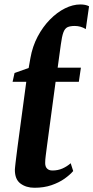

<svg xmlns="http://www.w3.org/2000/svg" viewBox="-20 -854 430 884"><path d="M138.5 10.5Q100.5 10.5 74.2 -9Q48 -28.5 48.5 -73.5Q49 -78 49.5 -85Q50 -92 51.5 -103.8Q53 -115.5 55.2 -134Q57.5 -152.5 61 -180L101 -477.5H38L47 -518L112 -541L120 -586.5Q129.5 -640.5 153.5 -685.8Q177.5 -731 210.2 -764.2Q243 -797.5 279.2 -815.5Q315.5 -833.5 350 -833.5Q361.5 -833.5 371.8 -831.5Q382 -829.5 390 -825L375 -720Q363 -727.5 350.2 -731Q337.5 -734.5 324.5 -734.5Q303 -734.5 290.8 -728.8Q278.5 -723 271.8 -704.8Q265 -686.5 260 -648.5L245.5 -542.5H352.5L343 -477.5H236L196.5 -183.5Q193 -155.5 190.5 -137Q188 -118.5 188 -103.5Q188 -86.5 196.8 -77.8Q205.5 -69 221.5 -69Q246.5 -69 267.5 -78.2Q288.5 -87.5 305.5 -102.5L317 -66.5Q302 -49 277 -31.2Q252 -13.5 217.2 -1.5Q182.5 10.5 138.5 10.5Z"/></svg>

Font: Merriweather 48pt
Style: Bold Italic
Weight: 700
Italic angle: -7.8°
Version: Version 2.101